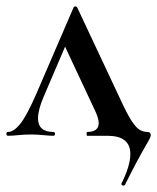

<svg xmlns="http://www.w3.org/2000/svg" viewBox="-28 -425 492 601"><path d="M359 156Q356 156 353.5 154Q351 152 352 150Q380 94 380 57Q380 0 308 0H245Q243 0 243 -6Q243 -12 245 -12Q281 -12 281 -40Q281 -56 267 -84L170 -291L207 -352L109 -123Q91 -81 91 -55Q91 -12 139 -12Q144 -12 144 -6Q144 0 139 0Q128 0 108 -2Q88 -4 70 -4Q49 -4 29 -2Q11 0 -3 0Q-8 0 -8 -6Q-8 -12 -3 -12Q15 -12 35.5 -37.5Q56 -63 86 -132L202 -401Q204 -405 208 -405Q212 -405 214 -401L338 -137Q362 -84 377 -58Q392 -32 404.5 -22Q417 -12 433 -12Q444 -12 444 -2Q444 5 431 26Q398 83 363 154Q361 156 359 156Z"/></svg>

Font: Cormorant Infant SemiBold
Style: Regular
Weight: 600
Designer: Christian Thalmann (Catharsis Fonts)
Foundry: Catharsis Fonts
Version: Version 4.000